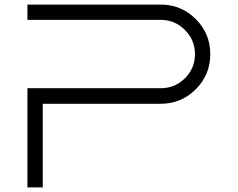

<svg xmlns="http://www.w3.org/2000/svg" viewBox="-20 -820 1040 840"><path d="M683 -800Q773 -800 836.5 -736.5Q900 -673 900 -583Q900 -493 836.5 -429.5Q773 -366 683 -366H167V0H100V-434H683Q745 -434 789 -477.5Q833 -521 833 -583Q833 -645 789 -689Q745 -733 683 -733H100V-800Z"/></svg>

Font: Dune Rise
Style: Regular
Weight: 400
Version: Version 001.000